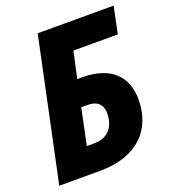

<svg xmlns="http://www.w3.org/2000/svg" viewBox="-131 -812 811 910"><g transform="rotate(-20 274.5 -357.0)"><path d="M12 0H218C409 0 505 -107 505 -256C505 -371 436 -446 288 -446H265L294 -579H518L546 -714H163ZM199 -132 237 -314H269C318 -314 343 -289 343 -246C343 -180 309 -132 235 -132Z"/></g></svg>

Font: Noto Sans SemiCondensed ExtraBold
Style: Italic
Weight: 800
Width: 4
Italic angle: -12°
Designer: Monotype Design Team
Foundry: Monotype Imaging Inc.
Version: Version 2.013